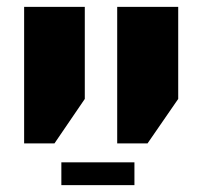

<svg xmlns="http://www.w3.org/2000/svg" viewBox="-20 -629 581 557"><path d="M320 -213H408L497 -342V-609H320ZM50 -213H138L226 -342V-609H50ZM158 -92H370V-158H158Z"/></svg>

Font: Noto Sans Hebrew Condensed Black
Style: Regular
Weight: 900
Width: 3
Designer: Monotype Design Team
Foundry: Monotype Imaging Inc.
Version: Version 2.004